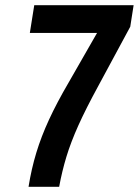

<svg xmlns="http://www.w3.org/2000/svg" viewBox="-20 -720 535 740"><path d="M90 0Q101 -69 120 -131.5Q139 -194 169 -259Q199 -324 244 -401L354 -593H95L112 -700H495L482 -617L359 -389Q311 -301 282 -236.5Q253 -172 236 -116Q219 -60 208 0Z"/></svg>

Font: Georama SemiCondensed SemiBold
Style: Italic
Weight: 600
Width: 4
Italic angle: -9°
Designer: Jean-Baptiste Levee
Foundry: Production Type
Version: Version 1.000